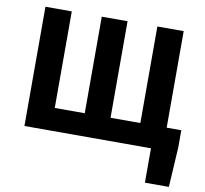

<svg xmlns="http://www.w3.org/2000/svg" viewBox="-89 -749 1104 1034"><g transform="rotate(10 463.0 -232.0)"><path d="M769 188H900L913 -32V-124H833V-652H689V-124H526V-652H385V-124H221V-652H77V0H769Z"/></g></svg>

Font: Giro Sans Regular
Style: Bold
Weight: 700
Designer: Paul D. Hunt
Foundry: Adobe Systems Incorporated
Version: Version 1.000;PS 1.0;hotconv 1.0.88;makeotf.lib2.5.647800